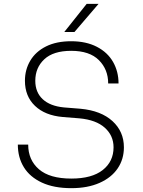

<svg xmlns="http://www.w3.org/2000/svg" viewBox="-20 -964 744 1001"><path d="M73 -210H127Q127 -130 183 -81.5Q239 -33 352 -33Q459 -33 515.5 -77.5Q572 -122 572 -196Q572 -257 526.5 -298Q481 -339 394 -347L307 -354Q215 -362 162.5 -412Q110 -462 110 -543Q110 -601 138 -648Q166 -695 220 -722Q274 -749 351 -749Q429 -749 485 -720Q541 -691 569.5 -641Q598 -591 598 -529H544Q544 -602 495.5 -650.5Q447 -699 351 -699Q258 -699 211 -655Q164 -611 164 -543Q164 -483 202.5 -447Q241 -411 313 -404L400 -397Q507 -387 566.5 -332.5Q626 -278 626 -196Q626 -134 593.5 -86Q561 -38 499 -10.5Q437 17 352 17Q261 17 198.5 -12Q136 -41 104.5 -92Q73 -143 73 -210ZM432 -944H494L368 -797H315Z"/></svg>

Font: Sora-SIA ExtraLight
Style: Regular
Weight: 200
Designer: Jonathan Barnbrook, Julián Moncada
Foundry: Barnbrook Fonts
Version: Version 2.000